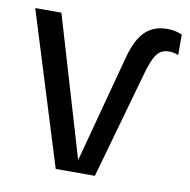

<svg xmlns="http://www.w3.org/2000/svg" viewBox="-80 -795 865 874"><g transform="rotate(10 352.5 -358.0)"><path d="M234 0 15 -705H136L327 -59H328L459 -550Q474 -608 496 -644.5Q518 -681 549.5 -698.5Q581 -716 626 -716Q644 -716 662 -712Q680 -708 693 -702V-607Q683 -612 671.5 -614Q660 -616 649 -616Q627 -616 611 -606Q595 -596 582.5 -571.5Q570 -547 557 -503L415 0Z"/></g></svg>

Font: TikTok Sans 24pt Medium
Style: Regular
Weight: 500
Version: Version 4.000